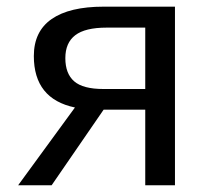

<svg xmlns="http://www.w3.org/2000/svg" viewBox="-20 -548 640 568"><path d="M286.6 -223.6 132.8 0H33.7L201.7 -230Q80.1 -255.4 80.1 -382.3Q80.1 -455.1 132.8 -491.7Q185.5 -528.3 286.6 -528.3H497.6V0H409.7V-223.6ZM409.7 -466.3H295.4Q231.9 -466.3 202.6 -443.8Q173.3 -421.4 173.3 -376Q173.3 -330.1 199.5 -307.4Q225.6 -284.7 286.1 -284.7H409.7Z"/></svg>

Font: Liberation Mono
Style: Regular
Weight: 400
Monospace: yes
Designer: Steve Matteson
Foundry: Ascender Corporation
Version: Version 2.1.5